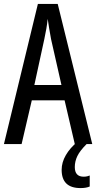

<svg xmlns="http://www.w3.org/2000/svg" viewBox="-20 -734 490 978"><path d="M361 0 309 -223H142L90 0H0L173 -714H274L450 0ZM240 -535Q235 -563 230.5 -589Q226 -615 223 -638Q218 -590 206 -536L155 -301H293ZM361 117Q361 166 406 166Q417 166 424.5 164Q432 162 437 160V216Q419 224 390 224Q294 224 294 131Q294 93 315.5 56Q337 19 375 -12L421 0Q387 34 374 61Q361 88 361 117Z"/></svg>

Font: Noto Sans Lao UI ExtCond
Style: Regular
Weight: 400
Width: 2
Designer: Monotype Design Team
Foundry: Monotype Imaging Inc.
Version: Version 2.000; ttfautohint (v1.8.4.7-5d5b)